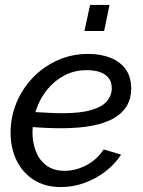

<svg xmlns="http://www.w3.org/2000/svg" viewBox="-20 -750 579 780"><path d="M228 10Q163 10 117 -19.5Q71 -49 47 -99Q23 -149 23 -211Q23 -274 46.5 -331.5Q70 -389 113 -434Q156 -479 213.5 -505Q271 -531 339 -531Q390 -531 429.5 -515Q469 -499 491 -468Q513 -437 513 -390Q513 -311 443 -270Q373 -229 228 -229Q201 -229 166 -230.5Q131 -232 85 -236L97 -296Q141 -294 172.5 -292Q204 -290 231 -290Q307 -290 351 -303Q395 -316 414.5 -339Q434 -362 434 -391Q434 -417 421.5 -433Q409 -449 386.5 -457Q364 -465 333 -465Q283 -465 242.5 -444Q202 -423 172.5 -387Q143 -351 127.5 -305.5Q112 -260 112 -211Q112 -170 126 -134.5Q140 -99 169 -77.5Q198 -56 242 -56Q288 -56 332 -79.5Q376 -103 401 -143L472 -122Q448 -84 409 -54Q370 -24 323.5 -7Q277 10 228 10ZM323 -624 346 -730H425L403 -624Z"/></svg>

Font: Raleway Thin Medium
Style: Italic
Weight: 500
Italic angle: -12°
Version: Version 4.026